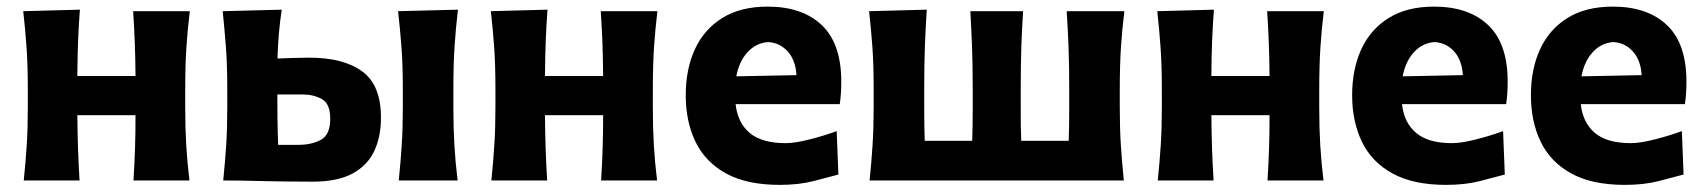

<svg xmlns="http://www.w3.org/2000/svg" viewBox="-20 -532 5025 566"><path d="M50 0Q55.5 -53.5 58.8 -103.8Q62 -154 62 -216V-266Q62 -340.5 58.2 -393Q54.5 -445.5 48.5 -499L215.5 -503.5Q212 -457 210.2 -411.8Q208.5 -366.5 208 -308H379.5Q379 -365 377.2 -409.2Q375.5 -453.5 372.5 -499H539.5Q533 -445.5 529.5 -393Q526 -340.5 526 -266V-216Q526 -154 529 -103.8Q532 -53.5 538.5 0H373.5Q376.5 -48.5 378 -93.8Q379.5 -139 379.5 -192.5H208Q208.5 -139 210 -93.8Q211.5 -48.5 214.5 0Z M638 0Q643.5 -53.5 646.8 -103.8Q650 -154 650 -216V-266Q650 -340.5 646 -393Q642 -445.5 636.5 -499L810.5 -503.5Q805 -466.5 802 -431.5Q799 -396.5 798 -359.5Q821 -360.5 845.2 -361.2Q869.5 -362 891.5 -362Q993 -362 1048.2 -321.2Q1103.5 -280.5 1103 -184Q1103 -128.5 1083 -86.2Q1063 -44 1018.8 -20.2Q974.5 3.5 902 3.5Q821 3.5 754.5 1.8Q688 0 638 0ZM800 -105H859.5Q899 -105 926.2 -120Q953.5 -135 953.5 -181.5Q953.5 -226.5 928.8 -240Q904 -253.5 873 -253.5H797.5Q797.5 -215.5 798 -179.2Q798.5 -143 800 -105ZM1155.5 0Q1161 -53.5 1164.2 -103.8Q1167.5 -154 1167.5 -216V-266Q1167.5 -340.5 1163.5 -393Q1159.5 -445.5 1153.5 -499L1330 -503.5Q1323.5 -449 1320 -395.5Q1316.5 -342 1316.5 -266V-216Q1316.5 -154 1319.5 -103.8Q1322.5 -53.5 1329 0Z M1428.5 0Q1434 -53.5 1437.2 -103.8Q1440.5 -154 1440.5 -216V-266Q1440.5 -340.5 1436.8 -393Q1433 -445.5 1427 -499L1594 -503.5Q1590.5 -457 1588.8 -411.8Q1587 -366.5 1586.5 -308H1758Q1757.5 -365 1755.8 -409.2Q1754 -453.5 1751 -499H1918Q1911.5 -445.5 1908 -393Q1904.5 -340.5 1904.5 -266V-216Q1904.5 -154 1907.5 -103.8Q1910.5 -53.5 1917 0H1752Q1755 -48.5 1756.5 -93.8Q1758 -139 1758 -192.5H1586.5Q1587 -139 1588.5 -93.8Q1590 -48.5 1593 0Z M2278 13Q2181.5 13 2120.2 -20.8Q2059 -54.5 2030.2 -114.2Q2001.5 -174 2001.5 -251Q2001.5 -328 2028.5 -386.8Q2055.5 -445.5 2109.2 -479Q2163 -512.5 2243 -512.5Q2345 -512.5 2402.5 -458Q2460 -403.5 2460 -291.5Q2460 -254 2455.5 -225H2148.5Q2154.5 -170 2190.2 -140Q2226 -110 2296 -110Q2323 -110 2365.8 -120.8Q2408.5 -131.5 2446.5 -145.5L2451.5 -17.5Q2420.5 -9 2377.5 2Q2334.5 13 2278 13ZM2244.5 -408Q2209 -405.5 2184 -378.5Q2159 -351.5 2150.5 -307L2328 -310.5Q2325 -355.5 2301.8 -380.8Q2278.5 -406 2244.5 -408Z M2543.5 0Q2549 -53.5 2552.2 -103.8Q2555.5 -154 2555.5 -216V-266Q2555.5 -340.5 2551.8 -393Q2548 -445.5 2542 -499L2712 -503.5Q2708.5 -449 2706.5 -395.5Q2704.5 -342 2704.5 -266V-216Q2704.5 -160.5 2706 -117H2846Q2847.5 -160.5 2847.5 -216V-266Q2847.5 -340.5 2845.5 -393Q2843.5 -445.5 2840.5 -499H2996Q2992.5 -445.5 2990.8 -393Q2989 -340.5 2989 -266V-216Q2989 -187 2989.2 -162.8Q2989.5 -138.5 2990.5 -117H3130.5Q3132 -160.5 3132 -216V-266Q3132 -340.5 3130 -393Q3128 -445.5 3124.5 -499H3294.5Q3288 -445.5 3284.5 -393Q3281 -340.5 3281 -266V-216Q3281 -154 3284.2 -103.8Q3287.5 -53.5 3293 0Z M3393 0Q3398.5 -53.5 3401.8 -103.8Q3405 -154 3405 -216V-266Q3405 -340.5 3401.2 -393Q3397.5 -445.5 3391.5 -499L3558.5 -503.5Q3555 -457 3553.2 -411.8Q3551.5 -366.5 3551 -308H3722.5Q3722 -365 3720.2 -409.2Q3718.5 -453.5 3715.5 -499H3882.5Q3876 -445.5 3872.5 -393Q3869 -340.5 3869 -266V-216Q3869 -154 3872 -103.8Q3875 -53.5 3881.5 0H3716.5Q3719.5 -48.5 3721 -93.8Q3722.5 -139 3722.5 -192.5H3551Q3551.5 -139 3553 -93.8Q3554.5 -48.5 3557.5 0Z M4242.5 13Q4146 13 4084.8 -20.8Q4023.5 -54.5 3994.8 -114.2Q3966 -174 3966 -251Q3966 -328 3993 -386.8Q4020 -445.5 4073.8 -479Q4127.5 -512.5 4207.5 -512.5Q4309.5 -512.5 4367 -458Q4424.5 -403.5 4424.5 -291.5Q4424.5 -254 4420 -225H4113Q4119 -170 4154.8 -140Q4190.5 -110 4260.5 -110Q4287.5 -110 4330.2 -120.8Q4373 -131.5 4411 -145.5L4416 -17.5Q4385 -9 4342 2Q4299 13 4242.5 13ZM4209 -408Q4173.5 -405.5 4148.5 -378.5Q4123.5 -351.5 4115 -307L4292.5 -310.5Q4289.5 -355.5 4266.2 -380.8Q4243 -406 4209 -408Z M4769.5 13Q4673 13 4611.8 -20.8Q4550.5 -54.5 4521.8 -114.2Q4493 -174 4493 -251Q4493 -328 4520 -386.8Q4547 -445.5 4600.8 -479Q4654.5 -512.5 4734.5 -512.5Q4836.5 -512.5 4894 -458Q4951.5 -403.5 4951.5 -291.5Q4951.5 -254 4947 -225H4640Q4646 -170 4681.8 -140Q4717.5 -110 4787.5 -110Q4814.5 -110 4857.2 -120.8Q4900 -131.5 4938 -145.5L4943 -17.5Q4912 -9 4869 2Q4826 13 4769.5 13ZM4736 -408Q4700.5 -405.5 4675.5 -378.5Q4650.5 -351.5 4642 -307L4819.5 -310.5Q4816.5 -355.5 4793.2 -380.8Q4770 -406 4736 -408Z"/></svg>

Font: Commissioner Flair
Style: Bold
Weight: 700
Designer: Kostas Bartsokas
Foundry: Kostas Bartsokas
Version: Version 1.000; ttfautohint (v1.8.3)